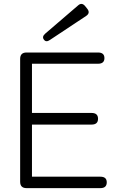

<svg xmlns="http://www.w3.org/2000/svg" viewBox="-20 -971 619 991"><path d="M117 0Q84 0 84 -33V-667Q84 -700 117 -700H486Q519 -700 519 -671Q519 -642 486 -642H145V-388H453Q486 -388 486 -358Q486 -328 453 -328H145V-59H498Q531 -59 531 -30Q531 0 498 0ZM238 -765Q218 -751 207 -766Q195 -781 213 -797L383 -943Q402 -960 419 -940L431 -925Q447 -904 425 -889Z"/></svg>

Font: Zen Maru Gothic
Style: Regular
Weight: 400
Designer: Yoshimichi Ohira
Foundry: Positype
Version: Version 1.002